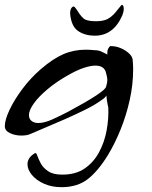

<svg xmlns="http://www.w3.org/2000/svg" viewBox="-48 -561 631 796"><path d="M207 215Q166 215 134 200.5Q102 186 84 164Q66 142 66 120Q66 92 97 74Q102 71 106.5 84Q111 97 120.5 115.5Q130 134 151 148.5Q172 163 210 163Q266 163 303 137.5Q340 112 362.5 70.5Q385 29 394 -20Q403 -69 401 -115Q401 -115 398 -129Q395 -143 393 -165Q391 -161 386.5 -156.5Q382 -152 377 -149Q349 -128 309 -108Q269 -88 226 -69Q183 -50 144.5 -34Q106 -18 79 -6Q65 1 40 1Q15 1 -6.5 -9Q-28 -19 -28 -38Q-28 -64 -8.5 -105.5Q11 -147 45 -192.5Q79 -238 122 -275Q172 -318 215 -336.5Q258 -355 308 -355Q316 -355 325 -354.5Q334 -354 343 -353Q361 -353 374 -346.5Q387 -340 397 -335Q396 -352 401.5 -361Q407 -370 410 -370Q433 -370 453.5 -361Q474 -352 487.5 -339Q501 -326 502 -313Q503 -303 503.5 -293.5Q504 -284 504 -274Q504 -211 490 -147.5Q476 -84 452.5 -25.5Q429 33 400 81Q359 148 316 181.5Q273 215 207 215ZM110 -51Q136 -51 169 -66Q202 -81 231 -96Q388 -180 392 -202Q397 -219 397 -229Q397 -240 392 -257Q386 -289 347 -289Q328 -289 299 -279.5Q270 -270 232 -248Q186 -222 149.5 -191.5Q113 -161 92.5 -132.5Q72 -104 72 -84Q72 -68 83 -59.5Q94 -51 110 -51ZM345 -413Q305 -413 276.5 -432Q248 -451 243 -502Q242 -516 246.5 -525Q251 -534 258 -534Q260 -534 264.5 -528.5Q269 -523 272 -518Q292 -485 307.5 -479Q323 -473 350 -473Q380 -473 397.5 -482Q415 -491 431 -510Q440 -521 448 -531Q456 -541 457 -541Q465 -541 465 -524Q465 -512 459 -497Q422 -413 345 -413Z"/></svg>

Font: Grechen Fuemen
Style: Regular
Weight: 400
Designer: Robert E. Leuschke
Foundry: Robert E. Leuschke
Version: Version 1.010; ttfautohint (v1.8.3)